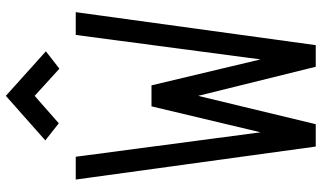

<svg xmlns="http://www.w3.org/2000/svg" viewBox="-236 -836 1073 640"><g transform="rotate(-90 300.0 -516.5)"><path d="M131 0 21 -800H97L178.5 -184L265 -547.5H335L421.5 -184L503 -800H579L469 0H397L300 -392L205.5 0ZM390.5 -854.5 300 -937 208.5 -856.5 151.5 -901.5 300 -1033 448.5 -899.5Z"/></g></svg>

Font: Victor Mono Thin
Style: Regular
Weight: 100
Monospace: yes
Designer: Rune Bjørnerås
Version: Version 1.561;gftools[0.9.30]